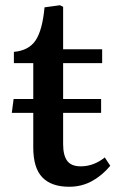

<svg xmlns="http://www.w3.org/2000/svg" viewBox="-20 -699 445 733"><path d="M244 14Q176 14 141.5 -22Q107 -58 107 -136V-268H25L32 -321H107V-458H33V-501Q90 -506 116 -545Q142 -584 150 -671L209 -679L221 -673V-511H370V-458H221V-321H366V-268H221V-149Q221 -106 236.5 -85Q252 -64 288 -64Q338 -64 380 -98L401 -66Q369 -28 330 -7Q291 14 244 14Z"/></svg>

Font: Literata 36pt Medium
Style: Regular
Weight: 500
Designer: Latin by Veronika Burian and Jose Scaglione. Greek by Irene Vlachou. Cyrillic by Vera Evstafieva.
Foundry: TypeTogether
Version: Version 3.002